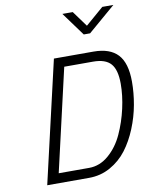

<svg xmlns="http://www.w3.org/2000/svg" viewBox="-99 -1002 847 1075"><g transform="rotate(-10 324.5 -465.0)"><path d="M558 -930 455 -841 390 -930H331L429 -796H465L621 -930ZM585 -489C585 -541.7 574.8 -579.5 554.5 -602.5C534.2 -625.5 500.7 -637 454 -637H290L156 -55H329C369.7 -55 406.8 -69.5 440.5 -98.5C474.2 -127.5 501.2 -164.2 521.5 -208.5C541.8 -252.8 557.5 -299.5 568.5 -348.5C579.5 -397.5 585 -444.3 585 -489ZM241 -692H466C528 -692 574 -675.8 604 -643.5C634 -611.2 649 -559.7 649 -489C649 -446.3 645 -402.8 637 -358.5C629 -314.2 616.2 -270.3 598.5 -227C580.8 -183.7 559.3 -145.3 534 -112C508.7 -78.7 477.5 -51.7 440.5 -31C403.5 -10.3 363 0 319 0H81Z"/></g></svg>

Font: RazerF5 Light
Style: Italic
Weight: 300
Foundry: Razer Inc.
Version: Version 2